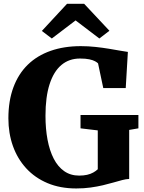

<svg xmlns="http://www.w3.org/2000/svg" viewBox="-20 -1000 772 1030"><path d="M389 11Q303 11 235.2 -17.5Q167.5 -46 120.5 -97.2Q73.5 -148.5 49.2 -217Q25 -285.5 25 -365Q25 -459 51.8 -531.2Q78.5 -603.5 129 -652.8Q179.5 -702 251.5 -727.2Q323.5 -752.5 413.5 -752.5Q453.5 -752.5 492.5 -748.2Q531.5 -744 566 -738.2Q600.5 -732.5 626.5 -727.8Q652.5 -723 666 -721.5L654.5 -527.5H534L506 -660Q501.5 -665 490.2 -671.2Q479 -677.5 459.2 -681.8Q439.5 -686 409 -686Q350.5 -686 309.2 -651.2Q268 -616.5 246 -548.2Q224 -480 224 -379Q224 -309 235 -250.5Q246 -192 268.2 -148.8Q290.5 -105.5 324.5 -81.8Q358.5 -58 404.5 -58Q428.5 -58 447.2 -62.2Q466 -66.5 480.2 -74.5Q494.5 -82.5 504.5 -92V-300.5L412 -311.5V-383H722.5V-311.5L673 -303V-40Q656.5 -39.5 635.5 -34Q614.5 -28.5 588.8 -21Q563 -13.5 532.2 -6.2Q501.5 1 465.8 6Q430 11 389 11ZM258 -793.5 204.5 -834 339.5 -979.5H431.5L567 -835L513 -793.5L385.5 -890.5Z"/></svg>

Font: Merriweather 20pt Black
Style: Regular
Weight: 900
Version: Version 2.100